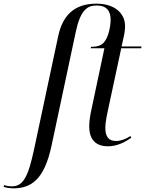

<svg xmlns="http://www.w3.org/2000/svg" viewBox="-155 -790 794 1050"><path d="M-82 240C18 240 88 189 127 6L259 -614C284 -732 320 -760 373 -760C431 -760 450 -727 450 -682C450 -646 438 -586 414 -559C400 -542 379 -534 343 -534L341 -526H416L345 -191C337 -155 333 -124 333 -98C333 -28 368 10 435 10C483 10 525 -10 563 -37L558 -46C535 -30 505 -19 480 -19C441 -19 421 -40 421 -91C421 -111 425 -139 434 -181L508 -526H617L619 -536H510L521 -586C526 -607 529 -629 529 -647C529 -716 474 -770 372 -770C246 -770 186 -700 163 -591L31 28C-1 177 -28 229 -90 229C-105 229 -123 226 -133 222L-135 232C-123 236 -100 240 -82 240Z"/></svg>

Font: Noto Serif Display SemiCondensed
Style: Italic
Weight: 400
Width: 4
Italic angle: -12°
Designer: Monotype Design Team
Foundry: Monotype Imaging Inc.
Version: Version 2.009